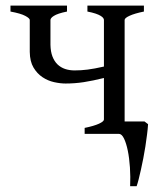

<svg xmlns="http://www.w3.org/2000/svg" viewBox="-20 -474 560 680"><path d="M217.3 -454.1V-433.1Q200.2 -429.7 188.7 -425.8Q177.2 -421.9 170.7 -417.7Q164.1 -413.6 161.4 -409.9Q158.7 -406.2 158.7 -403.3V-315.4Q159.2 -291 165.8 -273.9Q172.4 -256.8 183.8 -245.8Q195.3 -234.9 210.7 -229.7Q226.1 -224.6 244.1 -224.6Q255.4 -224.6 266.6 -225.3Q277.8 -226.1 290 -227.5Q302.2 -229 316.4 -231.7Q330.6 -234.4 348.1 -238.3V-403.3Q348.1 -406.2 345.7 -409.9Q343.3 -413.6 336.7 -417.7Q330.1 -421.9 318.6 -425.8Q307.1 -429.7 289.6 -433.1V-454.1H489.7V-433.1Q456.5 -426.3 439 -418.2Q421.4 -410.2 421.4 -403.3V-43.9H491.7L504.4 -34.2Q503.4 -17.1 500.7 3.2Q498 23.4 494.9 44.7Q491.7 65.9 487.5 86.9Q483.4 107.9 479.2 126.7Q475.1 145.5 471.2 160.6Q467.3 175.8 463.9 185.5H440.9Q442.4 152.3 440.2 119.1Q438 85.9 432.6 59.6Q427.2 33.2 419.2 16.6Q411.1 0 400.9 0H279.8V-21Q313 -27.8 330.6 -35.9Q348.1 -43.9 348.1 -50.8V-197.8Q308.6 -188 276.9 -183.1Q245.1 -178.2 212.4 -178.2Q193.4 -178.2 171.4 -183.1Q149.4 -188 130.4 -200.7Q111.3 -213.4 98.6 -234.9Q85.9 -256.3 85.4 -290V-403.3Q85.4 -409.2 69.6 -417.7Q53.7 -426.3 17.1 -433.1V-454.1Z"/></svg>

Font: Gentium Plus
Style: Regular
Weight: 400
Designer: J. Victor Gaultney, Annie Olsen, Iska Routamaa
Foundry: SIL International
Version: Version 1.510